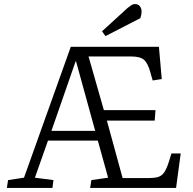

<svg xmlns="http://www.w3.org/2000/svg" viewBox="-20 -932 955 952"><path d="M14 0 20 -39 99 -51 331 -700H768L782 -540L737 -533L725 -575Q713 -619 694 -635.5Q675 -652 630 -652H419L495 -386H751L747 -334H510L588 -49H716Q744 -49 762.5 -54Q781 -59 793.5 -76.5Q806 -94 817 -129L830 -171H876L853 0H427L433 -39L516 -51L465 -235H218L153 -51L245 -39L240 0ZM235 -283H452L357 -628H355ZM612 -892Q623 -901 631.5 -906.5Q640 -912 649 -912Q665 -912 673.5 -901Q682 -890 682 -875Q682 -860 676 -842L503 -753L486 -777Z"/></svg>

Font: Literata 12pt Light
Style: Italic
Weight: 300
Italic angle: -2°
Designer: Latin by Veronika Burian and Jose Scaglione. Greek by Irene Vlachou. Cyrillic by Vera Evstafieva
Foundry: TypeTogether
Version: Version 3.002